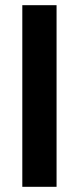

<svg xmlns="http://www.w3.org/2000/svg" viewBox="-20 -720 304 740"><path d="M66 0V-700H198V0Z"/></svg>

Font: Space Grotesk Light
Style: Bold
Weight: 700
Version: Version 2.000